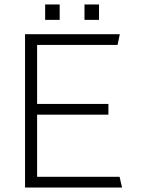

<svg xmlns="http://www.w3.org/2000/svg" viewBox="-20 -839 633 859"><path d="M182 -819V-750H247V-819H182ZM358 -819V-750H423V-819H358ZM92 0H526L515 -48H146V-326H465V-374H146V-638H506L516 -686H92V0Z"/></svg>

Font: ChivoLight
Style: Regular
Weight: 300
Designer: Hector Gatti
Foundry: Omnibus-Type
Version: Version 1.004;PS 001.004;hotconv 1.0.88;makeotf.lib2.5.64775